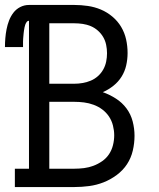

<svg xmlns="http://www.w3.org/2000/svg" viewBox="-22 -755 642 775"><path d="M38 0V-74H95V-671Q89 -671 85.5 -666Q82 -661 80 -655.5Q78 -650 77 -644.5Q76 -639 75 -633Q74 -627 73.5 -621.5Q73 -616 72.5 -610.5Q72 -605 71.5 -599Q71 -593 71 -587.5Q71 -582 71 -576.5Q71 -571 71 -565H-2Q-2 -583 -0.5 -601Q1 -619 4.5 -637Q8 -655 14.5 -672Q21 -689 32 -703.5Q43 -718 59.5 -726.5Q76 -735 95 -735H278Q305 -735 332.5 -731Q360 -727 385 -716.5Q410 -706 431.5 -688Q453 -670 467 -646.5Q481 -623 487 -596Q493 -569 493 -541Q493 -516 487.5 -491.5Q482 -467 469 -446Q456 -425 436 -409Q416 -393 393 -383Q421 -373 446 -357Q471 -341 488.5 -317.5Q506 -294 513.5 -265Q521 -236 521 -207Q521 -177 514 -147Q507 -117 490.5 -92Q474 -67 449 -48.5Q424 -30 396 -19Q368 -8 338 -4Q308 0 278 0ZM278 -417Q295 -417 312 -420Q329 -423 344.5 -429.5Q360 -436 373 -447.5Q386 -459 394.5 -474Q403 -489 406.5 -506Q410 -523 410 -540Q410 -557 406.5 -574Q403 -591 394.5 -605.5Q386 -620 373 -631.5Q360 -643 344.5 -649.5Q329 -656 312 -658.5Q295 -661 278 -661H177V-417ZM278 -74Q298 -74 317.5 -76.5Q337 -79 355.5 -86Q374 -93 390.5 -104.5Q407 -116 418 -132.5Q429 -149 434 -169Q439 -189 439 -209Q439 -228 434 -248Q429 -268 418 -284.5Q407 -301 391 -313Q375 -325 356 -332Q337 -339 317.5 -341.5Q298 -344 278 -344H177V-74Z"/></svg>

Font: Iosevka Curly Slab Extended
Style: Regular
Weight: 400
Width: 7
Monospace: yes
Designer: Belleve Invis
Foundry: Belleve Invis
Version: Version 11.1.0; ttfautohint (v1.8.3)